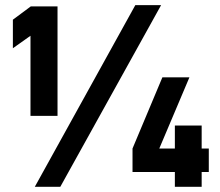

<svg xmlns="http://www.w3.org/2000/svg" viewBox="-20 -715 844 735"><path d="M779.3 -56.6H752V0H649.4V-56.6H487.3V-146.5L601.6 -418.9H705.1L589.8 -146.5H649.4V-234.4H752V-146.5H779.3ZM498 -695.3H596.7L210.9 0H113.3ZM96.7 -578.1 29.3 -530.3V-639.6L97.7 -690.4H200.2V-271.5H96.7Z"/></svg>

Font: Dinish
Style: Bold
Weight: 700
Designer: Bert Driehuis
Foundry: Playbeing
Version: Version 3.006; git-39231f3c-release